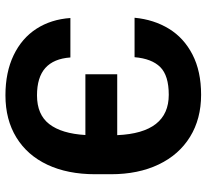

<svg xmlns="http://www.w3.org/2000/svg" viewBox="-47 -710 767 713"><g transform="rotate(90 336.5 -353.5)"><path d="M334 -107.4Q405.8 -107.4 440.9 -153.1Q476.1 -198.7 481.4 -287.1H255.9V-405.3H481.9Q473.6 -596.7 332 -596.7Q260.7 -596.7 229.2 -565.2Q197.8 -533.7 192.4 -469.7H45.9Q52.7 -541.5 86.7 -597.2Q120.6 -652.8 182.6 -684.8Q244.6 -716.8 332 -716.8Q421.4 -716.8 488 -675.8Q554.7 -634.8 590.8 -559.1Q627 -483.4 627 -381.8V-323.2Q627 -221.2 591.8 -146.2Q556.6 -71.3 490.5 -30.8Q424.3 9.8 334 9.8Q248.5 9.8 185.3 -20.5Q122.1 -50.8 86.9 -105.2Q51.8 -159.7 46.9 -231.4H193.4Q197.8 -169.4 232.4 -138.4Q267.1 -107.4 334 -107.4Z"/></g></svg>

Font: Pretendard JP
Style: Bold
Weight: 700
Designer: Base glyphs from Inter by Rasmus Andersson; Hangeul glyphs from Noto Sans CJK(Source Han Sans) by Jang Soo-young and Kan
Foundry: Kil Hyung-jin
Version: Version 1.309